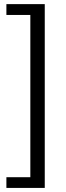

<svg xmlns="http://www.w3.org/2000/svg" viewBox="-20 -755 322 936"><path d="M198.2 -734.9V161.1H11.2V108.9H127.9V-682.1H11.2V-734.9Z"/></svg>

Font: Archivo Expanded Light
Style: Regular
Weight: 300
Width: 7
Designer: Hector Gatti
Foundry: Omnibus-Type
Version: Version 2.001